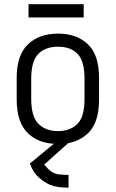

<svg xmlns="http://www.w3.org/2000/svg" viewBox="-20 -672 545 904"><path d="M112.3 -43.9Q58.6 -94.7 58.6 -202.1V-305.7Q58.6 -413.1 112.3 -463.9Q165 -513.7 253.9 -513.7Q340.8 -513.7 393.6 -463.9Q446.3 -414.1 446.3 -305.7V-202.1Q446.3 -93.8 393.6 -43.9Q354.5 -7.8 300.8 2L188.5 102.5Q206.1 125 221.7 135.7Q237.3 146.5 256.3 148.9Q275.4 151.4 302.7 151.4V211.9Q246.1 210.9 216.8 198.7Q187.5 186.5 161.1 162.1Q134.8 138.7 121.1 97.7L233.4 4.9Q160.2 1 112.3 -43.9ZM344.7 -88.9Q377.9 -122.1 377.9 -206.1V-301.8Q377.9 -385.7 344.7 -418.9Q311.5 -452.1 253.9 -452.1Q194.3 -452.1 161.1 -418.9Q127 -384.8 127 -301.8V-206.1Q127 -123 161.1 -88.9Q195.3 -54.7 253.9 -54.7Q310.5 -54.7 344.7 -88.9ZM114.3 -652.3H374V-589.8H114.3Z"/></svg>

Font: DINish
Style: Regular
Weight: 400
Designer: Bert Driehuis
Foundry: Playbeing
Version: Version 3.008; git-95204e4c-release